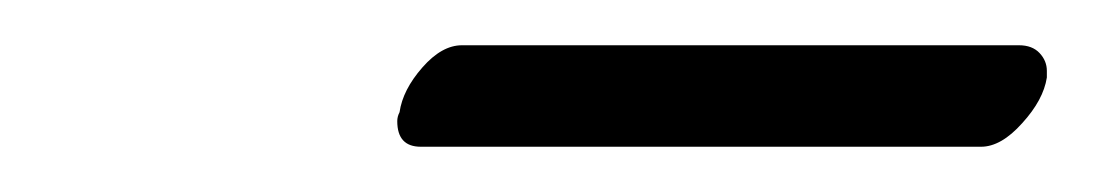

<svg xmlns="http://www.w3.org/2000/svg" viewBox="-20 -593 478 84"><path d="M409.2 -528.8H164.1Q153.8 -528.8 153.8 -540Q153.8 -542 154.8 -543.9Q156.2 -553.7 164.8 -563.5Q173.3 -573.2 182.1 -573.2H425.8Q431.6 -573.2 434.8 -569.8Q438 -566.4 438 -562V-559.1Q436.5 -549.3 427.2 -539.1Q418 -528.8 409.2 -528.8Z"/></svg>

Font: Common Serif SemiBold
Style: Italic
Weight: 600
Italic angle: -12°
Designer: Philipp H. Poll, Khaled Hosny
Foundry: Stefan Peev, Context Ltd.
Version: Version 1.026